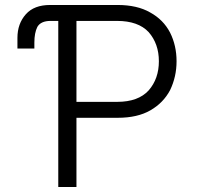

<svg xmlns="http://www.w3.org/2000/svg" viewBox="-20 -749 791 771"><path d="M84 -692Q117 -729 181 -729H452Q531 -729 583 -699Q636 -670 663 -618Q689 -566 689 -503Q689 -441 663 -387Q636 -336 584 -306Q532 -276 453 -276H287V2H214V-665H183Q144 -665 130 -641Q118 -617 118 -578V-554H50V-597Q50 -654 84 -692ZM577 -386Q618 -433 618 -503Q618 -573 577 -620Q535 -665 450 -665H287V-340H451Q535 -340 577 -386Z"/></svg>

Font: Sinter Normal
Style: Regular
Weight: 350
Foundry: Adobe & rsms
Version: Version 1.000